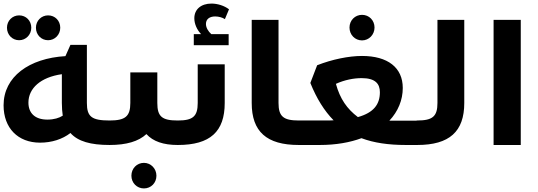

<svg xmlns="http://www.w3.org/2000/svg" viewBox="-20 -811 3012 1074"><path d="M87 -586C125 -586 155 -617 155 -656C155 -695 126 -725 87 -725C49 -725 19 -695 19 -656C19 -616 49 -586 87 -586ZM249 -586C287 -586 317 -617 317 -656C317 -695 288 -725 249 -725C211 -725 181 -695 181 -656C181 -616 211 -586 249 -586ZM466 -235V-560H374L346 -497C143 -485 0 -382 0 -222C0 -95 80 -13 204 -13C269 -13 329 -32 374 -67C416 -20 487 0 593 0V-137C493 -137 466 -158 466 -235ZM245 -142C175 -142 139 -179 139 -237C139 -317 207 -379 326 -396V-235C326 -209 328 -185 331 -164C311 -151 282 -142 245 -142Z M860 -235V-406H709V-235C709 -160 681 -137 593 -137C582 -137 574 -129 574 -118V-19C574 -8 582 0 593 0C687 0 755 -20 799 -61C836 -20 894 0 974 0V-137C886 -137 860 -159 860 -235ZM785 100C746 100 715 131 715 172C715 212 746 243 785 243C825 243 855 212 855 172C855 132 824 100 785 100Z M1132 -677C1132 -704 1152 -719 1184 -719C1203 -719 1225 -713 1238 -704L1261 -759C1235 -779 1197 -791 1163 -791C1105 -791 1067 -759 1067 -709C1067 -677 1082 -644 1105 -620H1064V-558H1259V-620H1162C1144 -636 1132 -657 1132 -677ZM1086 -235C1086 -160 1059 -137 975 -137H974C963 -137 955 -129 955 -118V-19C955 -8 963 0 974 0H975C1156 0 1237 -75 1237 -235V-451H1086Z M1651 0C1663 0 1669 -6 1669 -17V-119C1669 -131 1663 -137 1651 -137C1565 -137 1538 -160 1538 -235V-700H1388V-235C1388 -75 1471 0 1651 0Z M2005 -585C2044 -585 2075 -617 2075 -657C2075 -697 2045 -728 2005 -728C1966 -728 1935 -697 1935 -657C1935 -616 1966 -585 2005 -585ZM2269 -136H2158C2207 -188 2233 -252 2233 -319C2233 -433 2149 -498 2005 -498C1931 -498 1838 -479 1754 -446L1716 -347C1751 -260 1794 -191 1846 -138C1831 -137 1815 -137 1799 -137H1651C1588 -137 1542 -108 1542 -68C1542 -29 1588 0 1651 0H1769C1859 0 1937 -14 2002 -38C2071 -12 2153 0 2249 0H2314V-136ZM1859 -342C1907 -364 1959 -374 2003 -374C2080 -374 2105 -342 2105 -295C2105 -228 2071 -181 1982 -156C1921 -202 1882 -258 1859 -342Z M2314 0C2494 0 2577 -75 2577 -235V-700H2427V-235C2427 -160 2400 -137 2314 -137C2302 -137 2296 -131 2296 -119V-17C2296 -6 2302 0 2314 0Z M2741 0H2893V-700H2741Z"/></svg>

Font: Juman SemiBold
Style: Regular
Weight: 600
Designer: Bandar Raffah (Arabic) Julieta Ulanovsky (Latin)
Foundry: Caramella
Version: Version 5.022;PS 005.022;hotconv 1.0.88;makeotf.lib2.5.64775